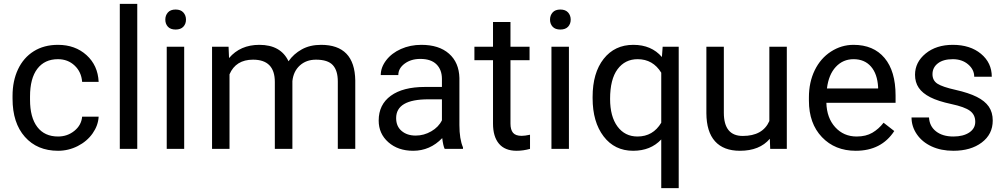

<svg xmlns="http://www.w3.org/2000/svg" viewBox="-20 -770 5204 993"><path d="M280.3 -64Q328.6 -64 364.7 -93.3Q400.9 -122.6 404.8 -166.5H490.2Q487.8 -121.1 459 -80.1Q430.2 -39.1 382.1 -14.6Q334 9.8 280.3 9.8Q172.4 9.8 108.6 -62.3Q44.9 -134.3 44.9 -259.3V-274.4Q44.9 -351.6 73.2 -411.6Q101.6 -471.7 154.5 -504.9Q207.5 -538.1 279.8 -538.1Q368.7 -538.1 427.5 -484.9Q486.3 -431.6 490.2 -346.7H404.8Q400.9 -397.9 366 -430.9Q331.1 -463.9 279.8 -463.9Q210.9 -463.9 173.1 -414.3Q135.3 -364.7 135.3 -271V-253.9Q135.3 -162.6 172.9 -113.3Q210.4 -64 280.3 -64Z M689.9 0H599.6V-750H689.9Z M932.6 0H842.3V-528.3H932.6ZM835 -668.5Q835 -690.4 848.4 -705.6Q861.8 -720.7 888.2 -720.7Q914.6 -720.7 928.2 -705.6Q941.9 -690.4 941.9 -668.5Q941.9 -646.5 928.2 -631.8Q914.6 -617.2 888.2 -617.2Q861.8 -617.2 848.4 -631.8Q835 -646.5 835 -668.5Z M1162.1 -528.3 1164.6 -469.7Q1222.7 -538.1 1321.3 -538.1Q1432.1 -538.1 1472.2 -453.1Q1498.5 -491.2 1540.8 -514.6Q1583 -538.1 1640.6 -538.1Q1814.5 -538.1 1817.4 -354V0H1727.1V-348.6Q1727.1 -405.3 1701.2 -433.3Q1675.3 -461.4 1614.3 -461.4Q1564 -461.4 1530.8 -431.4Q1497.6 -401.4 1492.2 -350.6V0H1401.4V-346.2Q1401.4 -461.4 1288.6 -461.4Q1199.7 -461.4 1167 -385.7V0H1076.7V-528.3Z M2279.8 0Q2272 -15.6 2267.1 -55.7Q2204.1 9.8 2116.7 9.8Q2038.6 9.8 1988.5 -34.4Q1938.5 -78.6 1938.5 -146.5Q1938.5 -229 2001.2 -274.7Q2064 -320.3 2177.7 -320.3H2265.6V-361.8Q2265.6 -409.2 2237.3 -437.3Q2209 -465.3 2153.8 -465.3Q2105.5 -465.3 2072.8 -440.9Q2040 -416.5 2040 -381.8H1949.2Q1949.2 -421.4 1977.3 -458.3Q2005.4 -495.1 2053.5 -516.6Q2101.6 -538.1 2159.2 -538.1Q2250.5 -538.1 2302.2 -492.4Q2354 -446.8 2356 -366.7V-123.5Q2356 -50.8 2374.5 -7.8V0ZM2129.9 -68.8Q2172.4 -68.8 2210.4 -90.8Q2248.5 -112.8 2265.6 -147.9V-256.3H2194.8Q2028.8 -256.3 2028.8 -159.2Q2028.8 -116.7 2057.1 -92.8Q2085.4 -68.8 2129.9 -68.8Z M2620.1 -656.2V-528.3H2718.8V-458.5H2620.1V-130.9Q2620.1 -99.1 2633.3 -83.3Q2646.5 -67.4 2678.2 -67.4Q2693.8 -67.4 2721.2 -73.2V0Q2685.5 9.8 2651.9 9.8Q2591.3 9.8 2560.5 -26.9Q2529.8 -63.5 2529.8 -130.9V-458.5H2433.6V-528.3H2529.8V-656.2Z M2922.4 0H2832V-528.3H2922.4ZM2824.7 -668.5Q2824.7 -690.4 2838.1 -705.6Q2851.6 -720.7 2877.9 -720.7Q2904.3 -720.7 2918 -705.6Q2931.6 -690.4 2931.6 -668.5Q2931.6 -646.5 2918 -631.8Q2904.3 -617.2 2877.9 -617.2Q2851.6 -617.2 2838.1 -631.8Q2824.7 -646.5 2824.7 -668.5Z M3044.9 -268.6Q3044.9 -393.1 3102.1 -465.6Q3159.2 -538.1 3255.4 -538.1Q3349.1 -538.1 3403.3 -475.1L3407.2 -528.3H3490.2V203.1H3399.9V-48.8Q3345.2 9.8 3254.4 9.8Q3158.7 9.8 3101.8 -64.7Q3044.9 -139.2 3044.9 -262.2ZM3135.3 -258.3Q3135.3 -167.5 3173.6 -115.7Q3211.9 -64 3276.9 -64Q3357.4 -64 3399.9 -135.3V-394Q3356.9 -463.9 3277.8 -463.9Q3212.4 -463.9 3173.8 -411.9Q3135.3 -359.9 3135.3 -258.3Z M3961.4 -52.2Q3908.7 9.8 3806.6 9.8Q3722.2 9.8 3678 -39.3Q3633.8 -88.4 3633.3 -184.6V-528.3H3723.6V-187Q3723.6 -66.9 3821.3 -66.9Q3924.8 -66.9 3959 -144V-528.3H4049.3V0H3963.4Z M4405.8 9.8Q4298.3 9.8 4231 -60.8Q4163.6 -131.3 4163.6 -249.5V-266.1Q4163.6 -344.7 4193.6 -406.5Q4223.6 -468.3 4277.6 -503.2Q4331.5 -538.1 4394.5 -538.1Q4497.6 -538.1 4554.7 -470.2Q4611.8 -402.3 4611.8 -275.9V-238.3H4253.9Q4255.9 -160.2 4299.6 -112.1Q4343.3 -64 4410.6 -64Q4458.5 -64 4491.7 -83.5Q4524.9 -103 4549.8 -135.3L4605 -92.3Q4538.6 9.8 4405.8 9.8ZM4394.5 -463.9Q4339.8 -463.9 4302.7 -424.1Q4265.6 -384.3 4256.8 -312.5H4521.5V-319.3Q4517.6 -388.2 4484.4 -426Q4451.2 -463.9 4394.5 -463.9Z M5023.9 -140.1Q5023.9 -176.8 4996.3 -197Q4968.8 -217.3 4900.1 -231.9Q4831.5 -246.6 4791.3 -267.1Q4751 -287.6 4731.7 -315.9Q4712.4 -344.2 4712.4 -383.3Q4712.4 -448.2 4767.3 -493.2Q4822.3 -538.1 4907.7 -538.1Q4997.6 -538.1 5053.5 -491.7Q5109.4 -445.3 5109.4 -373H5018.6Q5018.6 -410.2 4987.1 -437Q4955.6 -463.9 4907.7 -463.9Q4858.4 -463.9 4830.6 -442.4Q4802.7 -420.9 4802.7 -386.2Q4802.7 -353.5 4828.6 -336.9Q4854.5 -320.3 4922.1 -305.2Q4989.7 -290 5031.7 -269Q5073.7 -248 5094 -218.5Q5114.3 -189 5114.3 -146.5Q5114.3 -75.7 5057.6 -33Q5001 9.8 4910.6 9.8Q4847.2 9.8 4798.3 -12.7Q4749.5 -35.2 4721.9 -75.4Q4694.3 -115.7 4694.3 -162.6H4784.7Q4787.1 -117.2 4821 -90.6Q4855 -64 4910.6 -64Q4961.9 -64 4992.9 -84.7Q5023.9 -105.5 5023.9 -140.1Z"/></svg>

Font: Vazir UI
Style: Regular-UI
Weight: 400
Designer: Saber Rastikerdar
Foundry: Saber Rastikerdar
Version: Version 30.1.0